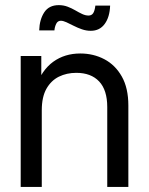

<svg xmlns="http://www.w3.org/2000/svg" viewBox="-20 -736 587 756"><path d="M144.5 -301.8V0H61.5V-515.6H142.6V-390.6H119.1Q144.5 -460.4 189.7 -492.9Q234.9 -525.4 295.9 -525.4Q348.1 -525.4 391.1 -502.7Q434.1 -480 459.7 -434.6Q485.4 -389.2 485.4 -320.3V0H402.3V-314.5Q402.3 -381.3 370.4 -415.3Q338.4 -449.2 280.3 -449.2Q242.7 -449.2 211.9 -434.1Q181.2 -418.9 162.8 -386.5Q144.5 -354 144.5 -301.8ZM337.4 -614.7Q319.8 -614.7 302.7 -620.6Q285.6 -626.5 270 -634.5Q254.4 -642.6 241.5 -648.4Q228.5 -654.3 219.7 -654.3Q207 -654.3 201.2 -642.1Q195.3 -629.9 194.3 -616.2H134.3Q135.7 -659.2 154.3 -687.5Q172.9 -715.8 211.4 -715.8Q230 -715.8 246.1 -709.7Q262.2 -703.6 276.4 -695.3Q290.5 -687 303.5 -680.9Q316.4 -674.8 328.6 -674.8Q340.8 -674.8 346.9 -684.1Q353 -693.4 355.5 -713.9H413.6Q412.1 -668.9 392.3 -641.8Q372.6 -614.7 337.4 -614.7Z"/></svg>

Font: Inter Khmer Looped
Style: Regular
Weight: 400
Designer: Rasmus Andersson, Sovichet Tep
Foundry: Anagata Design
Version: Version 1.000